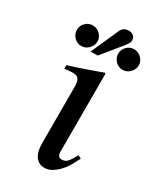

<svg xmlns="http://www.w3.org/2000/svg" viewBox="-173 -726 675 801"><g transform="rotate(30 164.0 -326.0)"><path d="M310 -557Q310 -537 295 -522Q280 -507 260 -507Q240 -507 225.5 -522Q211 -537 211 -557Q211 -577 225.5 -591.5Q240 -606 260 -606Q280 -606 295 -591.5Q310 -577 310 -557ZM166 -639Q171 -650 179.5 -656Q188 -662 204 -662Q214 -662 224 -655Q234 -648 234 -633Q234 -624 226.5 -613Q219 -602 207 -588L141 -507H107ZM111 -557Q111 -537 96 -522Q81 -507 61 -507Q41 -507 26.5 -522Q12 -537 12 -557Q12 -577 26.5 -591.5Q41 -606 61 -606Q81 -606 96 -591.5Q111 -577 111 -557ZM295 -99Q286 -81 275 -61.5Q264 -42 249.5 -26.5Q235 -11 218 -0.5Q201 10 182 10Q165 10 153.5 2.5Q142 -5 135 -17.5Q128 -30 125.5 -46Q123 -62 123 -78V-344Q123 -372 115 -382.5Q107 -393 90 -393Q83 -393 72.5 -392.5Q62 -392 48 -389V-407Q87 -419 125.5 -432.5Q164 -446 203 -460L207 -456V-79Q207 -71 211.5 -63.5Q216 -56 227 -56Q243 -56 253 -66Q263 -76 280 -107Z"/></g></svg>

Font: STIXGeneralUnicodeRegular
Style: Regular
Weight: 400
Designer: MicroPress Inc., with final additions and corrections provided by Coen Hoffman, Elsevier (retired)
Version: Version 1.1.0